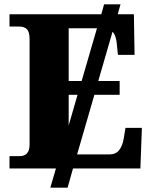

<svg xmlns="http://www.w3.org/2000/svg" viewBox="-20 -780 705 889"><path d="M630 0H318L293 89H213L239 0H24V-57H71Q117 -57 117 -111V-598Q117 -633 104.5 -645Q92 -657 70 -657H24V-714H449L462 -760H538L525 -714H600L603 -526H526L521 -575Q518 -616 501 -633L435 -405H534V-341H417L337 -65H486Q516 -65 531.5 -84.5Q547 -104 553 -139L561 -188H637ZM298 -405H358L429 -649H298ZM298 -199 339 -341H298Z"/></svg>

Font: Noto Serif ExtraBold
Style: Regular
Weight: 800
Designer: Monotype Design Team
Foundry: Monotype Imaging Inc.
Version: Version 1.001